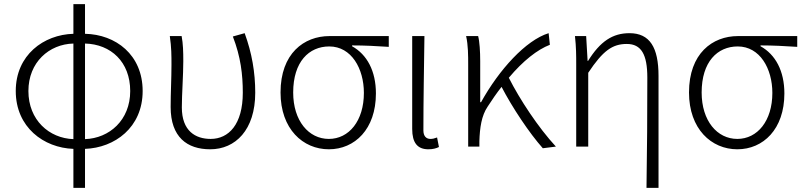

<svg xmlns="http://www.w3.org/2000/svg" viewBox="-20 -707 3878 926"><path d="M390 -497C515 -494 608 -408 608 -268C608 -127 507 -40 390 -36ZM334 -36C217 -40 117 -128 117 -268C117 -407 217 -494 334 -497ZM390 -687H334V-544C191 -540 56 -442 56 -268C56 -93 191 6 334 11V199H390V11C533 6 668 -92 668 -268C668 -443 538 -541 390 -544Z M994 13C1115 13 1211 -80 1211 -260C1211 -358 1195 -451 1160 -547L1103 -531C1141 -433 1151 -347 1151 -260C1151 -107 1083 -37 996 -37C923 -37 857 -75 857 -189C857 -252 864 -345 864 -412C864 -458 863 -495 856 -533H799C807 -479 807 -438 807 -395C807 -327 803 -259 803 -191C803 -46 882 13 994 13Z M1566 13C1691 13 1793 -84 1793 -256C1793 -365 1750 -444 1678 -484V-488C1739 -488 1793 -485 1855 -481V-533H1569C1446 -533 1333 -449 1333 -261C1333 -85 1441 13 1566 13ZM1566 -37C1469 -37 1394 -124 1394 -261C1394 -409 1470 -483 1568 -483C1675 -483 1735 -376 1735 -259C1735 -124 1663 -37 1566 -37Z M2046 13C2069 13 2085 8 2097 2L2088 -44C2075 -39 2066 -37 2056 -37C2036 -37 2022 -50 2022 -78C2022 -225 2025 -379 2027 -533H1968V-85C1968 -19 1993 13 2046 13Z M2661 0C2576 -92 2487 -227 2434 -332C2503 -414 2572 -468 2632 -491L2626 -547C2516 -513 2387 -371 2300 -214H2296V-412C2296 -458 2293 -507 2286 -533H2228C2238 -490 2238 -438 2238 -395V0H2292V-26C2294 -90 2302 -149 2332 -193C2354 -227 2376 -259 2399 -288C2451 -188 2533 -65 2598 8Z M3098 199H3156V-341C3156 -478 3114 -547 3016 -547C2935 -547 2875 -508 2816 -413H2814L2807 -533H2753C2759 -479 2759 -438 2759 -395V0H2817V-356C2888 -463 2934 -495 3003 -495C3073 -495 3102 -444 3102 -333C3102 -165 3101 22 3098 199Z M3536 13C3661 13 3763 -84 3763 -256C3763 -365 3720 -444 3648 -484V-488C3709 -488 3763 -485 3825 -481V-533H3539C3416 -533 3303 -449 3303 -261C3303 -85 3411 13 3536 13ZM3536 -37C3439 -37 3364 -124 3364 -261C3364 -409 3440 -483 3538 -483C3645 -483 3705 -376 3705 -259C3705 -124 3633 -37 3536 -37Z"/></svg>

Font: Noto Sans CJK JP Light
Style: Regular
Weight: 300
Designer: Ryoko NISHIZUKA (kana & ideographs); Paul D. Hunt (Latin, Greek & Cyrillic); Wenlong ZHANG (bopomofo); Sandoll Communica
Foundry: Adobe Systems Incorporated
Version: Version 1.004;PS 1.004;hotconv 1.0.82;makeotf.lib2.5.63406